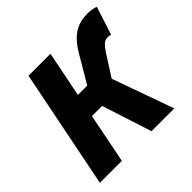

<svg xmlns="http://www.w3.org/2000/svg" viewBox="-166 -825 989 989"><g transform="rotate(-45 328.0 -331.0)"><path d="M26 0H186L240 -272H314L402 0H568L448 -336L522 -452C546 -489 562 -502 584 -502C594 -502 602 -500 606 -498L656 -652C642 -658 619 -662 600 -662C528 -662 474 -638 420 -546L334 -400H266L316 -650H156Z"/></g></svg>

Font: Source Sans Pro Black
Style: Italic
Weight: 900
Italic angle: -11°
Designer: Paul D. Hunt
Foundry: Adobe Systems Incorporated
Version: Version 3.006;hotconv 1.0.111;makeotfexe 2.5.65597